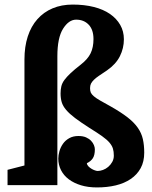

<svg xmlns="http://www.w3.org/2000/svg" viewBox="-20 -810 663 840"><path d="M374 -424Q374 -436 378 -444Q382 -452 390.5 -460.5Q399 -469 413 -478.5Q427 -488 448 -502Q487 -529 504.5 -564Q522 -599 522 -638Q522 -673 506 -701Q490 -729 461 -749Q432 -769 390.5 -779.5Q349 -790 298 -790Q249 -790 210 -773.5Q171 -757 143.5 -726Q116 -695 101.5 -650.5Q87 -606 87 -550V-86L13 -67V0H231V-564Q231 -645 256 -684.5Q281 -724 313 -724Q347 -724 368 -702Q389 -680 389 -639Q389 -603 376.5 -577Q364 -551 333 -527Q306 -506 289 -490Q272 -474 262 -460.5Q252 -447 248.5 -433Q245 -419 245 -401Q245 -380 250 -363Q255 -346 269.5 -329Q284 -312 308.5 -293.5Q333 -275 372 -250Q406 -229 427 -214Q448 -199 459 -186Q470 -173 474 -160Q478 -147 478 -129Q478 -114 471 -101.5Q464 -89 453.5 -80Q443 -71 430.5 -66.5Q418 -62 407 -62Q403 -62 395.5 -64.5Q388 -67 380.5 -71.5Q373 -76 367 -82Q361 -88 360 -96Q377 -104 386 -117.5Q395 -131 395 -157Q395 -165 391 -175Q387 -185 378.5 -194Q370 -203 356.5 -209Q343 -215 323 -215Q300 -215 283 -205.5Q266 -196 255.5 -181Q245 -166 240 -148.5Q235 -131 235 -116Q235 -89 247 -65.5Q259 -42 281 -25.5Q303 -9 334 0.5Q365 10 404 10Q449 10 486.5 1Q524 -8 552 -27Q580 -46 595.5 -74.5Q611 -103 611 -142Q611 -175 605 -201.5Q599 -228 582.5 -251.5Q566 -275 537.5 -297Q509 -319 465 -344Q436 -360 418.5 -370Q401 -380 391 -388.5Q381 -397 377.5 -404.5Q374 -412 374 -424Z"/></svg>

Font: GradeGX
Style: Regular
Weight: 100
Width: 1
Designer: Adam Twardoch
Foundry: Adam Twardoch
Version: Version 2.002; DEVELOPMENT